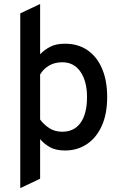

<svg xmlns="http://www.w3.org/2000/svg" viewBox="-20 -742 610 962"><path d="M81.5 200.5V-675L181 -722V-470Q202 -492 231.2 -507.5Q260.5 -523 306 -523Q370.5 -523 417.8 -491Q465 -459 491 -399Q517 -339 517 -256Q517 -171.5 490 -111.5Q463 -51.5 415.2 -19.8Q367.5 12 305.5 12Q259 12 229.8 -4.8Q200.5 -21.5 181 -45V153.5ZM292 -82Q352 -82 384 -127.2Q416 -172.5 416 -256Q416 -334 383.5 -382Q351 -430 292 -430Q255 -430 226.8 -414Q198.5 -398 181 -369V-143Q199.5 -118 226.8 -100Q254 -82 292 -82Z"/></svg>

Font: Overpass Medium
Style: Regular
Weight: 500
Designer: Delve Withrington, Dave Bailey, Thomas Jockin
Foundry: Delve Fonts LLC
Version: Version 4.000